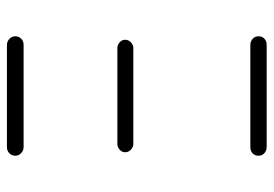

<svg xmlns="http://www.w3.org/2000/svg" viewBox="-135 -635 770 540"><g transform="rotate(-90 250.0 -365.0)"><path d="M106.4 0Q96.7 0 89.4 -6.3Q82 -12.7 82 -22.9Q82 -33.2 88.9 -39.6Q95.7 -45.9 106.4 -45.9H393.6Q403.3 -45.9 410.6 -39.6Q418 -33.2 418 -22.9Q418 -12.7 411.1 -6.3Q404.3 0 393.6 0ZM115.2 -419.9H384.8Q393.6 -419.9 400.9 -413.6Q408.2 -407.2 408.2 -397.9Q408.2 -388.7 400.9 -381.8Q393.6 -375 384.8 -375H115.2Q106.4 -375 99.1 -381.8Q91.8 -388.7 91.8 -397.9Q91.8 -407.2 99.1 -413.6Q106.4 -419.9 115.2 -419.9ZM106.4 -683.6Q96.7 -683.6 89.4 -690.4Q82 -697.3 82 -707Q82 -716.8 88.9 -723.6Q95.7 -730.5 106.4 -730.5H393.6Q403.3 -730.5 410.6 -723.6Q418 -716.8 418 -707Q418 -697.3 411.1 -690.4Q404.3 -683.6 393.6 -683.6Z"/></g></svg>

Font: Rounded-L Mgen+ 1m light
Style: Regular
Weight: 200
Designer: [Source Han Sans]
Ryoko NISHIZUKA  (kana & ideographs); Paul D. Hunt (Latin, Greek & Cyrillic); Wenlong ZHANG  (bopomofo
Version: Version 1.059.20150602